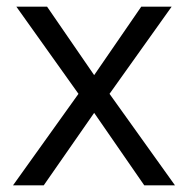

<svg xmlns="http://www.w3.org/2000/svg" viewBox="-20 -555 564 575"><path d="M111 0 262 -217 412 0H504L308 -274L494 -535H403L262 -330L121 -535H29L215 -274L19 0Z"/></svg>

Font: OpenSansMMV
Style: Regular
Weight: 400
Designer: Steve Matteson
Foundry: Ascender Corporation
Version: Version 4.000